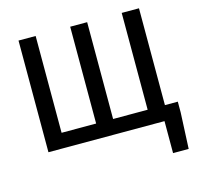

<svg xmlns="http://www.w3.org/2000/svg" viewBox="-130 -875 1261 1224"><g transform="rotate(-15 500.5 -263.0)"><path d="M97 0H863V211H966L977 -27V-98H892V-737H778V-98H550V-737H438V-98H210V-737H97Z"/></g></svg>

Font: DAIFUKU Sans JP Medium
Style: Regular
Weight: 500
Designer: Original font ‘Source Han Sans JP’ : Ryoko NISHIZUKA  (kana, bopomofo & ideographs); Paul D. Hunt (Latin, Greek & Cyrill
Foundry: Daifuku
Version: Version 1.000